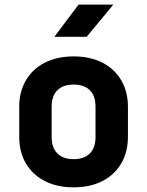

<svg xmlns="http://www.w3.org/2000/svg" viewBox="-20 -805 640 835"><path d="M300 9.7Q228.1 9.7 174.9 -17.6Q121.7 -44.8 92.7 -94.3Q63.6 -143.8 63.6 -210.3V-339.7Q63.6 -406.3 92.7 -455.7Q121.7 -505.2 174.9 -532.4Q228.1 -559.7 300 -559.7Q372.9 -559.7 425.6 -532.4Q478.3 -505.2 507.3 -455.7Q536.4 -406.3 536.4 -339.7V-210.3Q536.4 -143.8 507.3 -94.3Q478.3 -44.8 425.5 -17.6Q372.8 9.7 300 9.7ZM300 -112.8Q346.3 -112.8 370.8 -137.7Q395.4 -162.6 395.4 -208.8V-341.2Q395.4 -388.2 370.8 -412.7Q346.3 -437.2 300 -437.2Q254.7 -437.2 229.7 -412.7Q204.6 -388.2 204.6 -341.2V-208.8Q204.6 -162.6 229.7 -137.7Q254.7 -112.8 300 -112.8ZM216.5 -645 321.7 -785H473L356.9 -645Z"/></svg>

Font: JetBrains Mono
Style: Regular
Weight: 400
Monospace: yes
Designer: Philipp Nurullin, Konstantin Bulenkov
Foundry: JetBrains
Version: Version 2.305